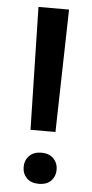

<svg xmlns="http://www.w3.org/2000/svg" viewBox="-52 -743 373 782"><g transform="rotate(5 134.0 -352.0)"><path d="M186.5 -209.5H84.5L73.2 -710.9H198.2ZM69.8 -56.2Q69.8 -84 87.9 -102.3Q106 -120.6 137.2 -120.6Q168.5 -120.6 186.5 -102.3Q204.6 -84 204.6 -56.2Q204.6 -29.3 187 -11.2Q169.4 6.8 137.2 6.8Q105 6.8 87.4 -11.2Q69.8 -29.3 69.8 -56.2Z"/></g></svg>

Font: RobotoDraft Medium
Style: Regular
Weight: 500
Version: Version 2.001152; 2014